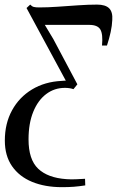

<svg xmlns="http://www.w3.org/2000/svg" viewBox="-56 -544 496 814"><path d="M206.5 249.5Q134.5 249.5 80 227Q25.5 204.5 -5 160.5Q-35.5 116.5 -35.5 52Q-35.5 -20.5 -5 -76.2Q25.5 -132 79.8 -164.8Q134 -197.5 205 -201Q210.5 -201.5 214.8 -201.8Q219 -202 223 -202L56.5 -510L72 -524.5Q79.5 -516.5 87.5 -514.5Q95.5 -512.5 110 -512.5Q146 -512.5 188.8 -515.5Q231.5 -518.5 275 -521.5Q318.5 -524.5 355.5 -524.5Q391 -524.5 406.8 -508.8Q422.5 -493 420 -459Q419 -435 413.2 -408.2Q407.5 -381.5 397.5 -351H376.5Q381 -399 369.5 -418.8Q358 -438.5 322.5 -438.5Q293 -438.5 258.2 -438.5Q223.5 -438.5 190.8 -438.5Q158 -438.5 134 -438.5L170 -378.5L272 -186.5L255.5 -166Q246.5 -169 237.8 -170.2Q229 -171.5 219.5 -171.5Q174.5 -171.5 139.8 -145.2Q105 -119 85 -70Q65 -21 65 47Q65 132.5 105.8 171.2Q146.5 210 225.5 215.5Q246 217 266 216Q286 215 304.5 214L305.5 242Q279.5 246 256.8 247.8Q234 249.5 206.5 249.5Z"/></svg>

Font: Merriweather 120pt
Style: Italic
Weight: 400
Italic angle: -7.8°
Version: Version 2.101